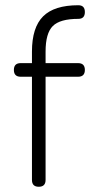

<svg xmlns="http://www.w3.org/2000/svg" viewBox="-20 -713 367 733"><path d="M154 -26Q154 0 128 0Q102 0 102 -26V-420H59Q33 -420 33 -446Q33 -472 59 -472H102V-516Q102 -608 144.5 -650.5Q187 -693 279 -693Q304 -693 304 -667Q304 -641 279 -641Q209 -641 181.5 -613.5Q154 -586 154 -516V-472H278Q304 -472 304 -446Q304 -420 278 -420H154Z"/></svg>

Font: Jura
Style: Regular
Weight: 400
Designer: Daniel Johnson, Alexei Vanyashin
Foundry: Daniel Johnson
Version: Version 5.103